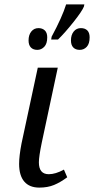

<svg xmlns="http://www.w3.org/2000/svg" viewBox="-20 -844 428 874"><path d="M67 -98Q67 -134 78 -191L152 -536H243L170 -194Q157 -131 157 -105Q157 -51 202 -51Q233 -51 271 -72L286 -37Q255 -14 226 -2Q197 10 159 10Q114 10 90.5 -17.5Q67 -45 67 -98ZM215 -677Q263 -766 281 -824H364L362 -814Q353 -792 314 -743Q275 -694 244 -664H213ZM110 -660Q110 -685 122.5 -700.5Q135 -716 155 -716Q173 -716 184 -705.5Q195 -695 195 -674Q195 -645 181.5 -631Q168 -617 150 -617Q131 -617 120.5 -628Q110 -639 110 -660ZM303 -660Q303 -685 315.5 -700.5Q328 -716 348 -716Q367 -716 377.5 -705.5Q388 -695 388 -674Q388 -645 375 -631Q362 -617 343 -617Q324 -617 313.5 -628Q303 -639 303 -660Z"/></svg>

Font: Noto Serif Narrow
Style: Italic
Weight: 400
Width: 4
Italic angle: -12°
Designer: Monotype Design Team
Foundry: Monotype Imaging Inc.
Version: Version 1.001